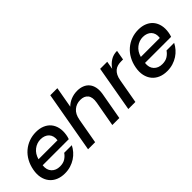

<svg xmlns="http://www.w3.org/2000/svg" viewBox="39 -1460 2189 2189"><g transform="rotate(-45 1133.5 -365.5)"><path d="M337 -464Q277 -464 228 -426Q179 -388 160 -319H466Q471 -353 463.5 -380Q456 -407 438.5 -425.5Q421 -444 395 -454Q369 -464 337 -464ZM542 -164Q524 -128 496.5 -96.5Q469 -65 433 -41.5Q397 -18 353.5 -4.5Q310 9 259 9Q200 9 153 -11Q106 -31 75.5 -68.5Q45 -106 33.5 -158.5Q22 -211 34 -276Q46 -341 75 -393.5Q104 -446 147 -483Q190 -520 244 -540Q298 -560 359 -560Q418 -560 464 -540.5Q510 -521 539 -485.5Q568 -450 579 -400.5Q590 -351 580 -291Q578 -278 574.5 -264.5Q571 -251 566 -237H145Q137 -167 174.5 -127Q212 -87 276 -87Q329 -87 363.5 -109.5Q398 -132 419 -164Z M771 -740H885L840 -487Q875 -522 922.5 -541Q970 -560 1024 -560Q1070 -560 1107.5 -545Q1145 -530 1169.5 -500.5Q1194 -471 1203 -427Q1212 -383 1202 -325L1144 0H1031L1086 -308Q1099 -384 1068.5 -422.5Q1038 -461 975 -461Q912 -461 867 -422.5Q822 -384 809 -308V-310L754 0H640Z M1289 0 1386 -551H1500L1483 -454Q1515 -502 1561 -531Q1607 -560 1667 -560L1646 -442H1617Q1585 -442 1559 -435Q1533 -428 1512 -410.5Q1491 -393 1476.5 -364.5Q1462 -336 1455 -294L1403 0Z M1987 -464Q1927 -464 1878 -426Q1829 -388 1810 -319H2116Q2121 -353 2113.5 -380Q2106 -407 2088.5 -425.5Q2071 -444 2045 -454Q2019 -464 1987 -464ZM2192 -164Q2174 -128 2146.5 -96.5Q2119 -65 2083 -41.5Q2047 -18 2003.5 -4.5Q1960 9 1909 9Q1850 9 1803 -11Q1756 -31 1725.5 -68.5Q1695 -106 1683.5 -158.5Q1672 -211 1684 -276Q1696 -341 1725 -393.5Q1754 -446 1797 -483Q1840 -520 1894 -540Q1948 -560 2009 -560Q2068 -560 2114 -540.5Q2160 -521 2189 -485.5Q2218 -450 2229 -400.5Q2240 -351 2230 -291Q2228 -278 2224.5 -264.5Q2221 -251 2216 -237H1795Q1787 -167 1824.5 -127Q1862 -87 1926 -87Q1979 -87 2013.5 -109.5Q2048 -132 2069 -164Z"/></g></svg>

Font: SVN-Poppins Medium
Style: Italic
Weight: 500
Italic angle: -10°
Designer: Ninad Kale (Devanagari), Jonny Pinhorn (Latin)
Foundry: Indian Type Foundry
Version: Version 3.002 2017; ttfautohint (v1.8.3)